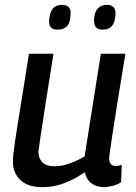

<svg xmlns="http://www.w3.org/2000/svg" viewBox="-20 -760 560 790"><path d="M154 10Q95 10 64 -19Q33 -48 33 -97Q33 -108 35 -126.5Q37 -145 41.5 -175.5Q46 -206 53.5 -253.5Q61 -301 72.5 -371Q84 -441 99 -539H200Q185 -445 175 -381Q165 -317 158.5 -275Q152 -233 148 -207Q144 -181 142 -165Q140 -149 138 -136Q138 -109 154 -92.5Q170 -76 203 -76Q225 -76 245 -81Q265 -86 286 -95Q307 -104 328 -116L395 -539H496Q476 -418 463.5 -340Q451 -262 444 -216Q437 -170 434 -148.5Q431 -127 430 -119.5Q429 -112 429 -110Q429 -93 436 -85Q443 -77 456 -77Q460 -77 467 -78Q474 -79 481 -82L478 -10Q464 -1 444 4.5Q424 10 408 10Q377 10 356 -6Q335 -22 329 -51Q299 -31 270.5 -17.5Q242 -4 213.5 3Q185 10 154 10ZM403 -638Q384 -638 375 -647.5Q366 -657 367 -680Q369 -711 382.5 -725.5Q396 -740 420 -740Q439 -740 448 -730Q457 -720 455 -697Q453 -667 440 -652.5Q427 -638 403 -638ZM218 -638Q198 -638 189.5 -647Q181 -656 182 -678Q185 -710 197.5 -725Q210 -740 235 -740Q254 -740 263.5 -730Q273 -720 270 -697Q269 -666 255.5 -652Q242 -638 218 -638Z"/></svg>

Font: Georama ExtraCondensed Thin Medium
Style: Italic
Weight: 500
Italic angle: -9°
Version: Version 1.001